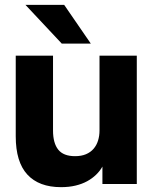

<svg xmlns="http://www.w3.org/2000/svg" viewBox="-20 -760 635 793"><path d="M232 13Q141 13 93 -39Q45 -91 45 -197V-530H199V-221Q199 -169 220.5 -142Q242 -115 290 -115Q316 -115 335 -123Q354 -131 366.5 -145.5Q379 -160 385 -179.5Q391 -199 391 -221V-530H545V0H403V-72Q393 -54 377 -38.5Q361 -23 340 -11.5Q319 0 292 6.5Q265 13 232 13ZM235 -580 85 -740H245L355 -580Z"/></svg>

Font: Golos Text VF
Style: Regular
Weight: 400
Designer: A.Korolkova, Vitaly Kuzmin
Foundry: ParaType Ltd
Version: Version 2.003